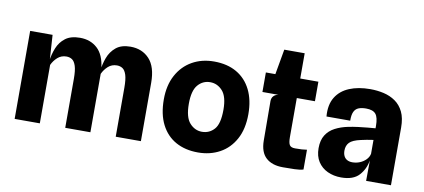

<svg xmlns="http://www.w3.org/2000/svg" viewBox="-66 -933 2590 1172"><g transform="rotate(10 1229.0 -347.0)"><path d="M66 0V-545.5H205L218 -340L212 -381.5Q218 -426.5 234.2 -466.8Q250.5 -507 283.8 -532Q317 -557 374 -557Q438.5 -557 481.2 -518Q524 -479 533.5 -397L535.5 -370.5V0H379.5V-303.5Q379.5 -355.5 370.8 -382.8Q362 -410 347 -420Q332 -430 312 -430Q280 -430 257.2 -409.8Q234.5 -389.5 222 -362V0ZM692.5 0V-303.5Q692.5 -355.5 683.8 -382.8Q675 -410 660 -420Q645 -430 625 -430Q593 -430 570.5 -409.8Q548 -389.5 535.5 -362L532 -340L529.5 -378.5Q534 -421 549.2 -462Q564.5 -503 597.2 -530Q630 -557 686.5 -557Q759 -557 803.8 -508.8Q848.5 -460.5 848.5 -361.5V0Z M1203 7.5Q1123.5 7.5 1065 -25Q1006.5 -57.5 974.2 -120.8Q942 -184 942 -276Q942 -363 976 -426Q1010 -489 1069.5 -522.8Q1129 -556.5 1205 -556.5Q1287 -556.5 1345.2 -522.8Q1403.5 -489 1434.8 -426Q1466 -363 1466 -276Q1466 -184 1431.5 -120.8Q1397 -57.5 1337.5 -25Q1278 7.5 1203 7.5ZM1205 -121Q1250.5 -121 1281 -154.8Q1311.5 -188.5 1311.5 -276Q1311.5 -357.5 1279.8 -392.8Q1248 -428 1203.5 -428Q1158 -428 1127.5 -392.8Q1097 -357.5 1097 -276Q1097 -192 1129 -156.5Q1161 -121 1205 -121Z M1729.5 6.5Q1662 6.5 1624.5 -27.8Q1587 -62 1586.5 -134L1585 -378Q1585 -397 1595.8 -409Q1606.5 -421 1626 -424.5L1585 -524V-540.5L1613.5 -702H1740V-182Q1740 -147 1748.8 -133.5Q1757.5 -120 1782.5 -120Q1807.5 -120 1824.2 -121Q1841 -122 1856 -124.5V-2Q1838 4.5 1802.2 5.5Q1766.5 6.5 1729.5 6.5ZM1527 -424.5V-545.5H1852.5V-424.5Z M2090 6Q2043.5 6 2005.8 -11.5Q1968 -29 1946 -63Q1924 -97 1924 -146.5Q1924 -196 1944.2 -228Q1964.5 -260 1999.5 -278.2Q2034.5 -296.5 2078.5 -305.5Q2108 -311.5 2139.2 -315.5Q2170.5 -319.5 2198.2 -322Q2226 -324.5 2245.5 -326V-341Q2245.5 -393 2228.2 -414Q2211 -435 2168 -435Q2140.5 -435 2121.8 -427.5Q2103 -420 2093.8 -400.5Q2084.5 -381 2085 -345H1938Q1932 -417 1960.5 -463.8Q1989 -510.5 2044 -533.2Q2099 -556 2173 -556Q2216 -556 2256.5 -546.8Q2297 -537.5 2329 -515.2Q2361 -493 2379.8 -454.5Q2398.5 -416 2398.5 -357V0H2244.5L2245.5 -127.5Q2236.5 -72.5 2200.8 -33.2Q2165 6 2090 6ZM2141.5 -97Q2166 -97 2188.2 -106.2Q2210.5 -115.5 2226 -131.8Q2241.5 -148 2245.5 -168V-254Q2225.5 -251 2205 -247.5Q2184.5 -244 2169 -240Q2119 -229 2100.5 -209.8Q2082 -190.5 2082 -159.5Q2082 -140 2088.8 -126Q2095.5 -112 2109 -104.5Q2122.5 -97 2141.5 -97Z"/></g></svg>

Font: Spline Sans
Style: Regular
Weight: 400
Designer: Eben Sorkin, Mirko Velimirovic
Foundry: Sorkin Type
Version: Version 1.001